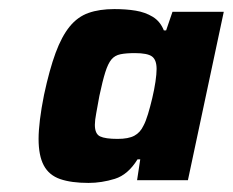

<svg xmlns="http://www.w3.org/2000/svg" viewBox="-20 -714 513 423"><path d="M175 -311Q137 -311 112.5 -319.5Q88 -328 76.5 -349.5Q65 -371 65 -408Q65 -426 68 -450.5Q71 -475 77 -505Q89 -561 102.5 -597.5Q116 -634 133.5 -655.5Q151 -677 175 -685.5Q199 -694 232 -694Q258 -694 279 -690.5Q300 -687 316.5 -677Q333 -667 341 -647H346L360 -688H473L394 -317H282L289 -363H283Q262 -329 233 -320Q204 -311 175 -311ZM239 -408Q263 -408 276 -415Q289 -422 296 -437Q301 -446 306 -462.5Q311 -479 315.5 -498Q320 -517 322.5 -534Q325 -551 325 -562Q325 -582 315 -589.5Q305 -597 277 -597Q258 -597 245.5 -594.5Q233 -592 225.5 -583Q218 -574 212 -555Q206 -536 199 -503Q195 -480 192 -464.5Q189 -449 189 -439Q189 -419 200.5 -413.5Q212 -408 239 -408Z"/></svg>

Font: Saira Thin
Style: Bold Italic
Weight: 700
Italic angle: -12°
Version: Version 1.101